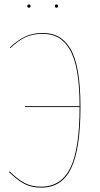

<svg xmlns="http://www.w3.org/2000/svg" viewBox="-20 -839 453 868"><path d="M118.2 -811.5Q118.2 -804.2 110.8 -804.2Q103.5 -804.2 103.5 -811.5Q103.5 -818.8 110.8 -818.8Q118.2 -818.8 118.2 -811.5ZM242.7 -811.5Q242.7 -804.2 235.4 -804.2Q228 -804.2 228 -811.5Q228 -818.8 235.4 -818.8Q242.7 -818.8 242.7 -811.5ZM173.8 -689.9Q214.8 -689.9 244.9 -673.3Q274.9 -656.7 297.9 -619.1Q320.8 -581.5 332.3 -515.6Q343.8 -449.7 343.8 -356Q343.8 -165 301.5 -77.9Q259.3 9.3 166.5 9.3Q121.1 9.3 88.6 -8.5Q56.2 -26.4 21 -61L23.4 -64.5Q57.6 -30.3 89.6 -12.7Q121.6 4.9 166 4.9Q256.8 4.9 298.3 -80.6Q339.8 -166 339.8 -355H93.3V-358.9H339.8Q339.8 -451.2 328.4 -515.4Q316.9 -579.6 294.4 -616.7Q272 -653.8 242.4 -669.9Q212.9 -686 172.9 -686Q128.4 -686 95.2 -670.7Q62 -655.3 26.4 -621.1L24.4 -624Q59.6 -657.7 94 -673.8Q128.4 -689.9 173.8 -689.9Z"/></svg>

Font: Fira Sans Compressed Four
Style: Regular
Weight: 100
Width: 1
Designer: Carrois Corporate & Edenspiekermann AG
Foundry: Carrois Corporate GbR & Edenspiekermann AG
Version: Version 4.203;PS 004.203;hotconv 1.0.88;makeotf.lib2.5.64775